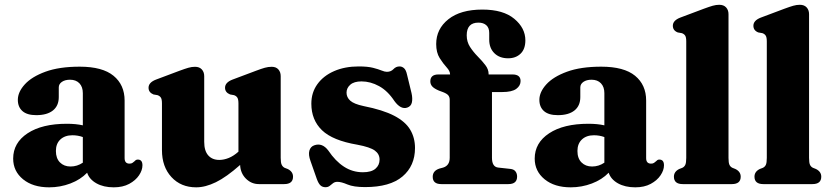

<svg xmlns="http://www.w3.org/2000/svg" viewBox="-20 -769 3474 802"><path d="M35 -106.5Q35 -172.5 95.2 -212.2Q155.5 -252 259.5 -252Q297 -252 326 -245.5V-380Q326 -406 311.8 -421Q297.5 -436 272.5 -436Q251.5 -436 238.5 -427Q225.5 -418 225.5 -404V-363.5Q225.5 -327 201 -307.5Q176.5 -288 131.5 -288Q93 -288 73.8 -305Q54.5 -322 54.5 -352Q54.5 -384.5 83.5 -416.5Q112.5 -448.5 170 -469.5Q227.5 -490.5 313 -490.5Q408 -490.5 454.2 -452.5Q500.5 -414.5 500.5 -349V-108.5Q500.5 -85.5 521 -85.5Q529 -85.5 533.5 -88.8Q538 -92 542 -95.5Q544.5 -98.5 547.8 -100.5Q551 -102.5 555.5 -102.5Q575 -102.5 575 -78.5Q575 -58 560.8 -36.8Q546.5 -15.5 519.8 -1Q493 13.5 455 13.5Q412.5 13.5 382.8 -3.2Q353 -20 344 -47.5Q316 -18.5 273.8 -2.5Q231.5 13.5 185.5 13.5Q117.5 13.5 76.2 -20.2Q35 -54 35 -106.5ZM213.5 -138.5Q213.5 -107.5 230.5 -90.5Q247.5 -73.5 274.5 -73.5Q302.5 -73.5 326 -89.5V-196.5Q305.5 -204 282.5 -204Q251 -204 232.2 -186.5Q213.5 -169 213.5 -138.5Z M656.5 -142V-337Q656.5 -354.5 651.8 -361.5Q647 -368.5 638 -371.5L621 -374.5Q600.5 -383 600.5 -402.5Q600.5 -424.5 631.5 -436.5L730 -473.5Q753 -482 767 -486Q781 -490 794.5 -490Q813 -490 823 -479Q833 -468 833 -451V-176.5Q833 -139 849.8 -120Q866.5 -101 896 -101Q915 -101 935.5 -109.2Q956 -117.5 976 -135.5V-337Q976 -354.5 971.2 -361.5Q966.5 -368.5 957.5 -371.5L941 -374.5Q920 -383 920 -402.5Q920 -424.5 951 -436.5L1049.5 -473.5Q1072 -482 1086.2 -486Q1100.5 -490 1115 -490Q1133 -490 1142.8 -479Q1152.5 -468 1152.5 -451V-109.5Q1152.5 -89 1156.8 -80.5Q1161 -72 1169 -68L1182 -63Q1204 -52 1204 -31Q1204 0 1167 0H1061.5Q1030 0 1007.2 -22.8Q984.5 -45.5 983 -80Q926 -29.5 882 -8Q838 13.5 799.5 13.5Q735.5 13.5 696 -29.5Q656.5 -72.5 656.5 -142Z M1490 -429Q1459 -429 1443.2 -415.2Q1427.5 -401.5 1427.5 -382Q1427.5 -362.5 1443 -348.5Q1458.5 -334.5 1498.5 -326Q1579.5 -310 1626.5 -285.5Q1673.5 -261 1693.5 -227.2Q1713.5 -193.5 1713.5 -151Q1713.5 -76 1661.2 -31.8Q1609 12.5 1505 12.5Q1457 12.5 1431.2 1.5Q1405.5 -9.5 1389.5 -9.5Q1378.5 -9.5 1371.2 -3.8Q1364 2 1357 7.5Q1350 13 1339.5 13Q1327 13 1318.8 5.5Q1310.5 -2 1303.5 -21L1277 -96.5Q1267.5 -122.5 1272.2 -139.5Q1277 -156.5 1292.5 -162Q1326 -174 1351.5 -140Q1381 -96 1416.8 -72.8Q1452.5 -49.5 1496 -49.5Q1531 -49.5 1548.2 -64.2Q1565.5 -79 1565.5 -102.5Q1565.5 -125.5 1545.8 -140Q1526 -154.5 1473 -164.5Q1369.5 -182 1325 -225Q1280.5 -268 1280.5 -336Q1280.5 -382.5 1305.8 -417.5Q1331 -452.5 1375.8 -472Q1420.5 -491.5 1478.5 -491.5Q1515.5 -491.5 1538 -485.8Q1560.5 -480 1573.8 -474.5Q1587 -469 1596 -469Q1613 -469 1623.5 -480.2Q1634 -491.5 1649 -491.5Q1659.5 -491.5 1667.8 -484Q1676 -476.5 1680 -458L1699 -380Q1704 -357.5 1700.5 -341.2Q1697 -325 1681 -319.5Q1654 -310.5 1627.5 -347Q1599.5 -389.5 1563.5 -409.2Q1527.5 -429 1490 -429Z M2035 -110Q2035 -71.5 2061.5 -69L2111.5 -63.5Q2126.5 -62 2133.2 -53Q2140 -44 2140 -31.5Q2140 0 2103.5 0H1823.5Q1787.5 0 1787.5 -30.5Q1787.5 -56 1816 -65L1831 -69Q1858.5 -77.5 1858.5 -110V-352Q1858.5 -363 1853 -370.2Q1847.5 -377.5 1831 -384L1813.5 -390.5Q1793.5 -399 1785.5 -408Q1777.5 -417 1777.5 -429Q1777.5 -458 1811.5 -458H1860V-458.5Q1860 -472 1845.5 -487.8Q1831 -503.5 1816.5 -526.5Q1802 -549.5 1802 -585Q1802 -648 1852.8 -688.5Q1903.5 -729 1995 -729Q2082 -729 2128.2 -690.5Q2174.5 -652 2174.5 -600.5Q2174.5 -564 2154.5 -544.8Q2134.5 -525.5 2102.5 -525.5Q2066.5 -525.5 2045 -546.8Q2023.5 -568 2023.5 -603.5V-631.5Q2023.5 -653 2011.2 -663.8Q1999 -674.5 1978.5 -674.5Q1929.5 -674.5 1929.5 -621.5Q1929.5 -594.5 1943.2 -573.2Q1957 -552 1975.2 -533.5Q1993.5 -515 2007.2 -497.2Q2021 -479.5 2021 -459.5V-458H2120.5Q2154.5 -458 2154.5 -430.5Q2154.5 -411 2136.5 -397.8Q2118.5 -384.5 2077.5 -384.5H2035Z M2213.5 -106.5Q2213.5 -172.5 2273.8 -212.2Q2334 -252 2438 -252Q2475.5 -252 2504.5 -245.5V-380Q2504.5 -406 2490.2 -421Q2476 -436 2451 -436Q2430 -436 2417 -427Q2404 -418 2404 -404V-363.5Q2404 -327 2379.5 -307.5Q2355 -288 2310 -288Q2271.5 -288 2252.2 -305Q2233 -322 2233 -352Q2233 -384.5 2262 -416.5Q2291 -448.5 2348.5 -469.5Q2406 -490.5 2491.5 -490.5Q2586.5 -490.5 2632.8 -452.5Q2679 -414.5 2679 -349V-108.5Q2679 -85.5 2699.5 -85.5Q2707.5 -85.5 2712 -88.8Q2716.5 -92 2720.5 -95.5Q2723 -98.5 2726.2 -100.5Q2729.5 -102.5 2734 -102.5Q2753.5 -102.5 2753.5 -78.5Q2753.5 -58 2739.2 -36.8Q2725 -15.5 2698.2 -1Q2671.5 13.5 2633.5 13.5Q2591 13.5 2561.2 -3.2Q2531.5 -20 2522.5 -47.5Q2494.5 -18.5 2452.2 -2.5Q2410 13.5 2364 13.5Q2296 13.5 2254.8 -20.2Q2213.5 -54 2213.5 -106.5ZM2392 -138.5Q2392 -107.5 2409 -90.5Q2426 -73.5 2453 -73.5Q2481 -73.5 2504.5 -89.5V-196.5Q2484 -204 2461 -204Q2429.5 -204 2410.8 -186.5Q2392 -169 2392 -138.5Z M3023 -710V-109.5Q3023 -89 3027 -80.5Q3031 -72 3039.5 -68L3052 -63Q3074 -52 3074 -31Q3074 0 3037 0H2832Q2795 0 2795 -31Q2795 -52 2817 -63L2830 -68Q2838.5 -72 2842.5 -80.5Q2846.5 -89 2846.5 -109.5V-596Q2846.5 -613.5 2841.8 -620.5Q2837 -627.5 2828 -630.5L2811 -633.5Q2790.5 -641.5 2790.5 -661.5Q2790.5 -683.5 2821.5 -695.5L2920 -732.5Q2943 -741 2957 -745Q2971 -749 2984.5 -749Q3003 -749 3013 -738Q3023 -727 3023 -710Z M3359.5 -710V-109.5Q3359.5 -89 3363.5 -80.5Q3367.5 -72 3376 -68L3388.5 -63Q3410.5 -52 3410.5 -31Q3410.5 0 3373.5 0H3168.5Q3131.5 0 3131.5 -31Q3131.5 -52 3153.5 -63L3166.5 -68Q3175 -72 3179 -80.5Q3183 -89 3183 -109.5V-596Q3183 -613.5 3178.2 -620.5Q3173.5 -627.5 3164.5 -630.5L3147.5 -633.5Q3127 -641.5 3127 -661.5Q3127 -683.5 3158 -695.5L3256.5 -732.5Q3279.5 -741 3293.5 -745Q3307.5 -749 3321 -749Q3339.5 -749 3349.5 -738Q3359.5 -727 3359.5 -710Z"/></svg>

Font: Fraunces 9pt Soft
Style: Bold
Weight: 700
Version: Version 1.000;[b76b70a41]